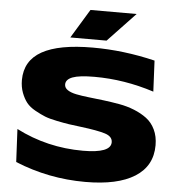

<svg xmlns="http://www.w3.org/2000/svg" viewBox="-64 -1056 1049 1139"><g transform="rotate(5 460.0 -486.5)"><path d="M59.1 -546.9Q59.6 -662.6 160.2 -718.8Q260.7 -774.9 461.9 -774.9Q646.5 -774.9 833 -730L841.8 -545.9Q665 -603 486.8 -603Q397 -603 356.9 -587.9Q316.9 -572.8 316.9 -543Q316.9 -522.9 336.2 -510Q355.5 -497.1 388.2 -490.5Q420.9 -483.9 463.4 -479.2Q505.9 -474.6 552.7 -468.8Q599.6 -462.9 646.7 -454.6Q693.8 -446.3 736.3 -429.2Q778.8 -412.1 811.5 -387.7Q844.2 -363.3 863.5 -323Q882.8 -282.7 882.8 -230Q882.8 -106.4 780.3 -41.7Q677.7 22.9 485.8 22.9Q267.1 22.9 67.9 -59.1L58.1 -254.9Q243.2 -160.2 456.1 -160.2Q622.1 -160.2 622.1 -225.1Q622.1 -259.8 576.7 -273.9Q531.2 -288.1 432.6 -300.3Q384.8 -306.2 359.4 -309.8Q334 -313.5 288.1 -322.8Q242.2 -332 215.8 -342.5Q189.5 -353 155.5 -371.8Q121.6 -390.6 103.3 -413.8Q85 -437 72 -471.2Q59.1 -505.4 59.1 -546.9ZM428.2 -996.1H703.1L539.1 -823.2H323.2Z"/></g></svg>

Font: Mattone
Style: Bold
Weight: 700
Width: 6
Designer: Nunzio Mazzaferro
Foundry: Collletttivo
Version: Version 2.000;Glyphs 3.2 (3217)